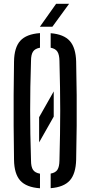

<svg xmlns="http://www.w3.org/2000/svg" viewBox="-20 -980 474 1006"><path d="M189.5 6.5Q118 1.5 86.2 -33.8Q54.5 -69 53.5 -142.5Q52 -240 51.5 -321.2Q51 -402.5 51.5 -482.5Q52 -562.5 53.5 -657.5Q54.5 -731 86.2 -766.2Q118 -801.5 189.5 -806.5V-730Q163.5 -725.5 153 -709.5Q142.5 -693.5 142.5 -661Q140 -587.5 139 -525Q138 -462.5 138 -402.8Q138 -343 139 -279Q140 -215 142.5 -139Q142.5 -106 153 -90.2Q163.5 -74.5 189.5 -70ZM245.5 6V-70.5Q271 -75 281 -90.8Q291 -106.5 291.5 -139Q293.5 -213.5 294.5 -276.8Q295.5 -340 295.5 -399.8Q295.5 -459.5 294.5 -522.8Q293.5 -586 291.5 -661Q291 -693 281 -709Q271 -725 245.5 -730V-806Q314.5 -800.5 345.8 -765.2Q377 -730 379 -657.5Q381 -562.5 381.8 -482.2Q382.5 -402 381.8 -321Q381 -240 379 -142.5Q377 -69.5 345.8 -34.5Q314.5 0.5 245.5 6ZM185 -234V-366L261.5 -501V-369ZM189 -840 274 -960H342L254.5 -840Z"/></svg>

Font: Big Shoulders Stencil Text Medium
Style: Regular
Weight: 500
Designer: Patric King
Foundry: XO Type Co
Version: Version 1.000